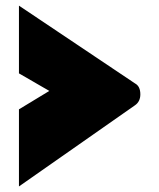

<svg xmlns="http://www.w3.org/2000/svg" viewBox="-20 -736 571 688"><path d="M47.9 -344.2 156.7 -410.2 47.9 -473.1V-715.8L463.9 -437Q482.9 -426.8 482.9 -397.9Q482.9 -372.1 463.9 -358.9L47.9 -67.9Z"/></svg>

Font: Rammetto One
Style: Regular
Weight: 400
Designer: Vernon Adams
Foundry: Vernon Adams
Version: Version 1.100; ttfautohint (v1.8.4.7-5d5b)